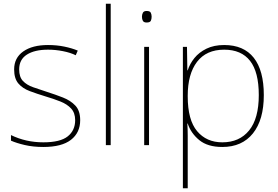

<svg xmlns="http://www.w3.org/2000/svg" viewBox="-20 -780 1495 1032"><path d="M411 -134Q411 -67 361.5 -28.5Q312 10 213 10Q158 10 113 -0.5Q68 -11 39 -24V-54Q119 -15 213 -15Q304 -15 344 -47Q384 -79 384 -134Q384 -173 362.5 -196.5Q341 -220 304.5 -234.5Q268 -249 224 -262Q178 -276 139.5 -290.5Q101 -305 78.5 -331.5Q56 -358 56 -407Q56 -469 105 -503.5Q154 -538 238 -538Q285 -538 326 -529.5Q367 -521 398 -508L387 -483Q359 -497 318.5 -505Q278 -513 238 -513Q166 -513 124.5 -486.5Q83 -460 83 -407Q83 -366 103.5 -344.5Q124 -323 158.5 -311Q193 -299 233 -286Q277 -272 318 -256Q359 -240 385 -212.5Q411 -185 411 -134Z M575 0H549V-760H575Z M768 -721Q786 -721 790.5 -711.5Q795 -702 795 -690Q795 -677 790.5 -668Q786 -659 768 -659Q753 -659 748 -668Q743 -677 743 -690Q743 -702 748 -711.5Q753 -721 768 -721ZM781 -528V0H755V-528Z M1185 -538Q1290 -538 1344 -469.5Q1398 -401 1398 -269Q1398 -136 1339.5 -63Q1281 10 1175 10Q1096 10 1051 -27Q1006 -64 989 -116H987Q989 -82 989 -49.5Q989 -17 989 15V232H963V-528H985L987 -402H989Q1000 -437 1025 -468Q1050 -499 1090 -518.5Q1130 -538 1185 -538ZM1185 -513Q1089 -513 1039 -447.5Q989 -382 989 -265V-262Q989 -135 1039.5 -75Q1090 -15 1175 -15Q1267 -15 1319 -79Q1371 -143 1371 -269Q1371 -393 1324 -453Q1277 -513 1185 -513Z"/></svg>

Font: Noto Sans Kannada Thin
Style: Regular
Weight: 100
Designer: Jelle Bosma - Monotype Design Team
Foundry: Monotype Imaging Inc.
Version: Version 2.005; ttfautohint (v1.8.4.7-5d5b)